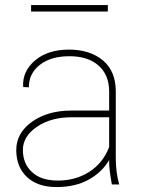

<svg xmlns="http://www.w3.org/2000/svg" viewBox="-20 -736 568 766"><path d="M415.5 -149.4V-268.1H266.1Q184.6 -268.6 127.9 -230.5Q71.3 -192.4 71.3 -137.7Q71.3 -83 107.4 -49.8Q142.6 -15.6 211.9 -15.6Q281.2 -15.6 335.9 -50.3Q390.6 -85 415.5 -149.4ZM415.5 -89.4V-97.7Q388.2 -49.8 334 -19.5Q279.3 10.7 204.1 10.3Q128.9 9.8 86.9 -30.3Q44.9 -70.3 44.9 -137.7Q44.9 -205.1 107.4 -250Q169.9 -294.9 264.6 -294.9H415.5V-372.1Q415 -437.5 373 -474.6Q331.1 -511.7 256.8 -511.7Q182.6 -511.7 138.7 -477.1Q94.7 -442.4 95.2 -387.7L73.2 -388.7L72.3 -391.1Q69.3 -452.1 120.1 -495.1Q170.9 -538.1 254.9 -538.1Q338.9 -538.1 390.6 -495.1Q441.9 -452.1 441.9 -371.1V-106.4Q441.9 -48.3 455.6 0H426.3Q415.5 -58.6 415.5 -89.4ZM410.2 -689.9H104V-715.8H410.2Z"/></svg>

Font: Roboto-Thin
Style: Regular
Weight: 250
Designer: Google
Version: Version 1.100141; 2013; ttfautohint (v0.94.14-c901) -l 8 -r 